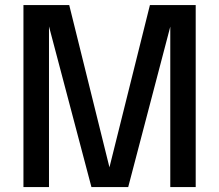

<svg xmlns="http://www.w3.org/2000/svg" viewBox="-20 -758 888 778"><path d="M587.5 -737.5H773V0H670V-650L499.5 0H350.5L178.5 -651V0H75V-737.5H260.5L423.5 -80Z"/></svg>

Font: Epilogue Medium
Style: Regular
Weight: 500
Designer: Tyler Finck
Foundry: Etcetera Type Co
Version: Version 2.111; ttfautohint (v1.8.3)